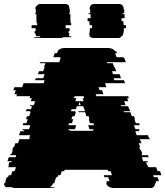

<svg xmlns="http://www.w3.org/2000/svg" viewBox="-21 -940 827 960"><path d="M767 -54 774 -34H757L759 -29Q759 -28 759.5 -26.5Q760 -25 760 -24H754V-22Q754 -10 745 -4H746Q741 0 733 0H548Q541 0 536.5 -1.5Q532 -3 527 -4Q519 -8 515 -13.5Q511 -19 509 -24H514V-25L512 -29L510 -34H527L520 -54H501L498 -64H539L532 -84H520L517 -91H302L300 -84H288L281 -64H270L266 -54H260L253 -34H254L252 -29L251 -25L250 -24H245Q243 -19 239 -13.5Q235 -8 227 -4H257Q253 -3 248 -1.5Q243 0 236 0H51Q43 0 39 -4H9Q-1 -11 -1 -22V-24H5Q5 -27 6 -29L7 -34H6L13 -54H19L23 -64H34L41 -84H52L59 -104H20L24 -114H21L26 -129H36L38 -134H16L23 -154H57L60 -164H29L31 -169H36L43 -189H40L45 -204H49L56 -224H69L74 -239L76 -244H126L128 -249H125L130 -264H74L81 -284H99L101 -289H90L92 -294H124L131 -314H92L96 -324H111L118 -344H109L114 -359H125L132 -379H129L131 -384H108L112 -394H134L139 -409H129L130 -414H148L155 -434H133L138 -449H127L130 -459H61L64 -469H51L58 -489H45L51 -504H90L97 -524H197L202 -539H154L158 -549H195L202 -569H169L174 -584H195L202 -604H199L206 -624H178L179 -629H275L282 -649H279L281 -654H246L250 -667L253 -674H263L269 -684H266Q271 -691 280 -695.5Q289 -700 302 -700H519Q532 -700 541 -695.5Q550 -691 555 -684H559L565 -674H555Q557 -670 557 -667L562 -654H597L598 -649H601L608 -629H513L515 -624H543L550 -604H553L560 -584H539L544 -569H577L584 -549H547L551 -539H599L604 -524H504L511 -504H472L477 -489H489L496 -469H457L461 -459H620L623 -449H615L620 -434H600L607 -414H583L584 -409H620L625 -394H626L630 -384H597L599 -379H631L638 -359H649L654 -344H651L658 -324H674L678 -314H649L656 -294H676L677 -289H672L674 -284H656L662 -264H719L724 -249H727L729 -244H678L680 -239H681L686 -224H673L680 -204H675L681 -189H684L691 -169H686L688 -164H719L723 -154H688L695 -134H717L719 -129H709L715 -114H717L721 -104H760L767 -84H779L786 -64H745L748 -54ZM349 -449H361L356 -434H397L392 -449H400L397 -459H352ZM382 -414 377 -431 372 -414ZM322 -294 320 -289H331L330 -286H443L442 -289H447L446 -294H426L420 -314H449L446 -324H429L423 -344H426L422 -359H411L405 -379H373L371 -384H404L401 -394H400L395 -409H363L359 -394H337L334 -384H356L355 -379H358L352 -359H341L336 -344H345L339 -324H324L321 -314H360L354 -294ZM326 -773Q326 -764 322 -759H337Q335 -756 332 -754H297Q292 -750 283 -750H159Q151 -750 146 -754H182Q179 -756 177 -759H161Q156 -766 156 -773V-774H152V-784H157V-799H137V-814H165V-824H162V-834H161V-869H155V-874H158V-894H156V-897Q156 -905 159 -909H162Q168 -920 181 -920H305Q319 -920 325 -909H323Q326 -905 326 -897V-894H328V-874H325V-869H331V-834H332V-824H335V-814H307V-799H327V-784H322V-774H326ZM597 -814H609V-799H598V-784H597V-774H595V-773Q595 -766 590 -759H586Q584 -756 581 -754H584Q579 -750 571 -750H447Q438 -750 433 -754H430Q429 -755 428 -756.5Q427 -758 425 -759H429Q425 -764 425 -773V-774H427V-784H428V-799H439V-814H427V-824H426V-834H417V-849H432V-869H422V-874H430V-894H427V-897Q427 -905 431 -909H430Q436 -920 450 -920H574Q588 -920 594 -909Q597 -905 597 -897V-894H600V-874H592V-869H602V-849H587V-834H596V-824H597Z"/></svg>

Font: Rubik Glitch
Style: Regular
Weight: 400
Designer: Hubert and Fischer, NaN
Foundry: Hubert and Fischer, NaN
Version: Version 2.200